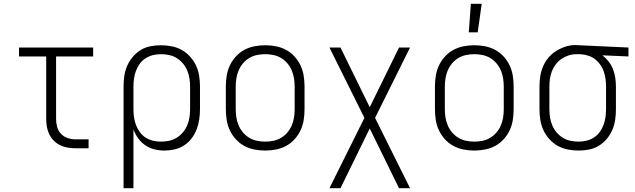

<svg xmlns="http://www.w3.org/2000/svg" viewBox="-20 -780 3340 1010"><path d="M446 0H377Q357 0 336 -3.5Q315 -7 296.5 -16Q278 -25 263 -40Q248 -55 239 -74Q230 -93 226.5 -113.5Q223 -134 223 -155V-483H80V-530H470V-483H275V-155Q275 -133 280.5 -112.5Q286 -92 300.5 -76.5Q315 -61 335.5 -54Q356 -47 377 -47H446Z M630 210V-325Q630 -353 634 -380.5Q638 -408 649 -433.5Q660 -459 678 -480.5Q696 -502 719.5 -516.5Q743 -531 770.5 -536.5Q798 -542 826 -542Q855 -542 883 -536.5Q911 -531 935.5 -517.5Q960 -504 979.5 -482.5Q999 -461 1011 -435.5Q1023 -410 1027.5 -381.5Q1032 -353 1032 -325V-205Q1032 -178 1028 -151Q1024 -124 1014 -98.5Q1004 -73 987.5 -51.5Q971 -30 948 -15Q925 0 898 6Q871 12 844 12Q818 12 792 5.5Q766 -1 744 -16Q722 -31 706.5 -53Q691 -75 682 -99V210ZM826 -35Q848 -35 869.5 -39.5Q891 -44 909.5 -55.5Q928 -67 942 -83.5Q956 -100 964.5 -120Q973 -140 976.5 -161.5Q980 -183 980 -205V-325Q980 -347 976.5 -368.5Q973 -390 964.5 -410Q956 -430 942 -446.5Q928 -463 909.5 -474.5Q891 -486 869.5 -490.5Q848 -495 826 -495Q805 -495 784.5 -490Q764 -485 746 -473.5Q728 -462 715.5 -445Q703 -428 695.5 -408Q688 -388 685 -367Q682 -346 682 -325V-205Q682 -184 685 -163Q688 -142 695.5 -122Q703 -102 715.5 -85Q728 -68 745.5 -56.5Q763 -45 784 -40Q805 -35 826 -35Z M1375 12Q1347 12 1318.5 6.5Q1290 1 1265 -12.5Q1240 -26 1220.5 -47.5Q1201 -69 1189 -94.5Q1177 -120 1172.5 -148.5Q1168 -177 1168 -205V-325Q1168 -353 1172.5 -381.5Q1177 -410 1189 -435.5Q1201 -461 1220.5 -482.5Q1240 -504 1265 -517.5Q1290 -531 1318.5 -536.5Q1347 -542 1375 -542Q1403 -542 1431.5 -536.5Q1460 -531 1485 -517.5Q1510 -504 1529.5 -482.5Q1549 -461 1561 -435.5Q1573 -410 1577.5 -381.5Q1582 -353 1582 -325V-205Q1582 -177 1577.5 -148.5Q1573 -120 1561 -94.5Q1549 -69 1529.5 -47.5Q1510 -26 1485 -12.5Q1460 1 1431.5 6.5Q1403 12 1375 12ZM1375 -35Q1397 -35 1418.5 -39.5Q1440 -44 1458.5 -55Q1477 -66 1491.5 -83Q1506 -100 1514.5 -120Q1523 -140 1526.5 -161.5Q1530 -183 1530 -205V-325Q1530 -347 1526.5 -368.5Q1523 -390 1514.5 -410Q1506 -430 1491.5 -447Q1477 -464 1458.5 -475Q1440 -486 1418.5 -490.5Q1397 -495 1375 -495Q1353 -495 1331.5 -490.5Q1310 -486 1291.5 -475Q1273 -464 1258.5 -447Q1244 -430 1235.5 -410Q1227 -390 1223.5 -368.5Q1220 -347 1220 -325V-205Q1220 -183 1223.5 -161.5Q1227 -140 1235.5 -120Q1244 -100 1258.5 -83Q1273 -66 1291.5 -55Q1310 -44 1331.5 -39.5Q1353 -35 1375 -35Z M1713 210 1897 -160 1713 -530H1771L1925 -216L2079 -530H2137L1953 -160L2137 210H2079L1925 -104L1771 210Z M2475 12Q2447 12 2418.5 6.5Q2390 1 2365 -12.5Q2340 -26 2320.5 -47.5Q2301 -69 2289 -94.5Q2277 -120 2272.5 -148.5Q2268 -177 2268 -205V-325Q2268 -353 2272.5 -381.5Q2277 -410 2289 -435.5Q2301 -461 2320.5 -482.5Q2340 -504 2365 -517.5Q2390 -531 2418.5 -536.5Q2447 -542 2475 -542Q2503 -542 2531.5 -536.5Q2560 -531 2585 -517.5Q2610 -504 2629.5 -482.5Q2649 -461 2661 -435.5Q2673 -410 2677.5 -381.5Q2682 -353 2682 -325V-205Q2682 -177 2677.5 -148.5Q2673 -120 2661 -94.5Q2649 -69 2629.5 -47.5Q2610 -26 2585 -12.5Q2560 1 2531.5 6.5Q2503 12 2475 12ZM2475 -35Q2497 -35 2518.5 -39.5Q2540 -44 2558.5 -55Q2577 -66 2591.5 -83Q2606 -100 2614.5 -120Q2623 -140 2626.5 -161.5Q2630 -183 2630 -205V-325Q2630 -347 2626.5 -368.5Q2623 -390 2614.5 -410Q2606 -430 2591.5 -447Q2577 -464 2558.5 -475Q2540 -486 2518.5 -490.5Q2497 -495 2475 -495Q2453 -495 2431.5 -490.5Q2410 -486 2391.5 -475Q2373 -464 2358.5 -447Q2344 -430 2335.5 -410Q2327 -390 2323.5 -368.5Q2320 -347 2320 -325V-205Q2320 -183 2323.5 -161.5Q2327 -140 2335.5 -120Q2344 -100 2358.5 -83Q2373 -66 2391.5 -55Q2410 -44 2431.5 -39.5Q2453 -35 2475 -35ZM2446 -610 2457 -760H2514L2493 -610Z M3024 12Q2995 12 2967 6.5Q2939 1 2914.5 -12.5Q2890 -26 2870.5 -47.5Q2851 -69 2839 -94.5Q2827 -120 2822.5 -148.5Q2818 -177 2818 -205V-325Q2818 -352 2822 -378.5Q2826 -405 2836.5 -430Q2847 -455 2864.5 -476Q2882 -497 2905 -511.5Q2928 -526 2954 -534.5Q2980 -543 3006 -543Q3011 -543 3015.5 -542.5Q3020 -542 3025 -542L3286 -530V-483L3149 -489Q3167 -475 3181.5 -456.5Q3196 -438 3204.5 -416.5Q3213 -395 3216.5 -371.5Q3220 -348 3220 -325V-205Q3220 -177 3216 -149.5Q3212 -122 3201 -96.5Q3190 -71 3172 -49.5Q3154 -28 3130.5 -13.5Q3107 1 3079.5 6.5Q3052 12 3024 12ZM3024 -35Q3045 -35 3065.5 -40Q3086 -45 3104 -56.5Q3122 -68 3134.5 -85Q3147 -102 3154.5 -122Q3162 -142 3165 -163Q3168 -184 3168 -205V-325Q3168 -344 3165.5 -363.5Q3163 -383 3157 -401.5Q3151 -420 3140 -436.5Q3129 -453 3114 -465.5Q3099 -478 3080.5 -485Q3062 -492 3043 -494L3025 -495H3012Q2991 -495 2971 -488.5Q2951 -482 2934 -470.5Q2917 -459 2904 -442Q2891 -425 2883.5 -406Q2876 -387 2873 -366.5Q2870 -346 2870 -325V-205Q2870 -183 2873.5 -161.5Q2877 -140 2885.5 -120Q2894 -100 2908 -83.5Q2922 -67 2940.5 -55.5Q2959 -44 2980.5 -39.5Q3002 -35 3024 -35Z"/></svg>

Font: Lode Dark Term
Style: Regular
Weight: 400
Monospace: yes
Designer: Belleve Invis
Foundry: Belleve Invis
Version: Version 29.2.0